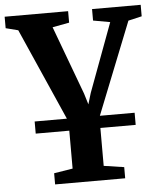

<svg xmlns="http://www.w3.org/2000/svg" viewBox="-61 -596 738 883"><g transform="rotate(-5 308.0 -154.0)"><path d="M89 0V-56H550.5V0ZM157.5 240.5V189L244 175V-42L50.5 -480.5L-6.5 -495V-548H286.5V-495L209 -480.5L326.5 -164L342 -113L357.5 -164.5L475 -481L397 -495V-548H621.5V-495L559 -480.5L387.5 -49.5V175L481 189V240.5Z"/></g></svg>

Font: Merriweather 36pt
Style: Bold
Weight: 700
Designer: Eben Sorkin
Foundry: Eben Sorkin
Version: Version 2.100